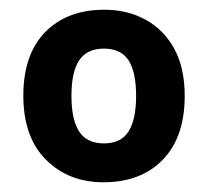

<svg xmlns="http://www.w3.org/2000/svg" viewBox="-20 -742 428 395"><path d="M360 -544.8Q360 -460 315 -413.5Q270 -367 192.8 -367Q121 -367 74.5 -413.5Q28 -460 28 -545Q28 -630 73 -676Q118 -722 195 -722Q242 -722 279.5 -701.5Q317 -681 338.5 -641.7Q360 -602.4 360 -544.8ZM127 -544.7Q127 -496 142.8 -471.5Q158.6 -447 193.8 -447Q229 -447 244.5 -471.6Q260 -496.3 260 -544.7Q260 -594 244.4 -618Q228.7 -642 193.9 -642Q159 -642 143 -618.1Q127 -594.2 127 -544.7Z"/></svg>

Font: Noto Sans Tamil
Style: Regular
Weight: 400
Designer: Jelle Bosma - Monotype Design Team
Foundry: Monotype Imaging Inc.
Version: Version 2.003